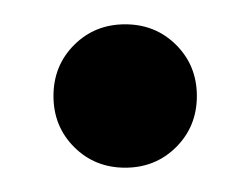

<svg xmlns="http://www.w3.org/2000/svg" viewBox="-20 -130 206 158"><path d="M125 -93Q142 -76 142 -51Q142 -26 125 -9Q108 8 83 8Q58 8 41 -9Q24 -26 24 -51Q24 -76 41 -93Q58 -110 83 -110Q108 -110 125 -93Z"/></svg>

Font: Hind Guntur
Style: Regular
Weight: 400
Version: Version 1.000;PS 1.0;hotconv 1.0.86;makeotf.lib2.5.63406; tt